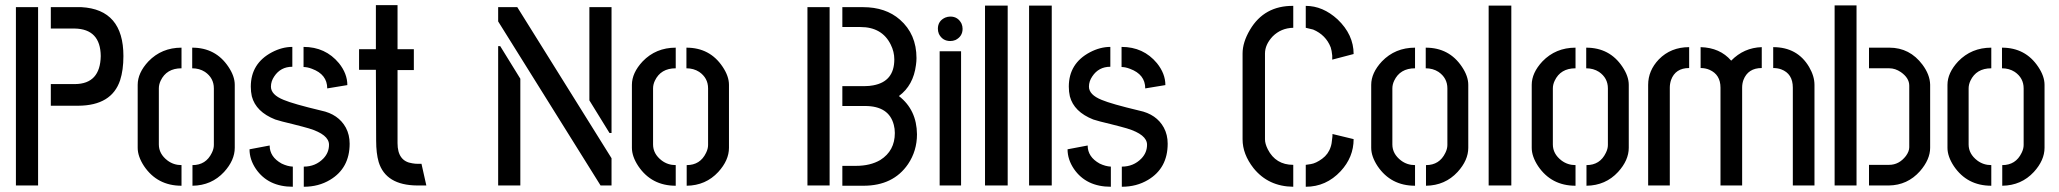

<svg xmlns="http://www.w3.org/2000/svg" viewBox="-20 -711 7894 736"><path d="M41 0H126V-683.6H41ZM174.8 -305.7H280.3Q408.2 -306.6 440.4 -403.3Q453.1 -442.4 453.1 -496.1Q453.1 -674.8 292 -683.6Q286.1 -683.6 280.3 -683.6H174.8V-601.6H266.6Q365.2 -599.6 366.2 -496.1Q364.3 -389.6 267.6 -388.7H174.8Z M507.8 -144.5V-385.7Q507.8 -431.6 548.8 -475.6Q599.6 -528.3 675.8 -528.3V-449.2Q618.2 -449.2 595.7 -401.4Q588.9 -386.7 588.9 -372.1V-157.2Q588.9 -121.1 622.1 -95.7Q645.5 -78.1 675.8 -78.1V1Q583 1 532.2 -74.2Q507.8 -111.3 507.8 -144.5ZM717.8 1V-78.1Q769.5 -78.1 792 -125Q799.8 -140.6 799.8 -155.3V-372.1Q799.8 -412.1 765.6 -435.5Q744.1 -449.2 716.8 -449.2V-528.3Q806.6 -528.3 855.5 -455.1Q879.9 -418.9 879.9 -385.7V-144.5Q879.9 -96.7 838.9 -51.8Q791 0 717.8 1Z M936.5 -138.7 1013.7 -153.3Q1013.7 -109.4 1059.6 -84Q1082 -73.2 1102.5 -72.3V4.9Q1007.8 4.9 960.9 -63.5Q936.5 -99.6 936.5 -138.7ZM941.4 -378.9Q941.4 -467.8 1022.5 -510.7Q1061.5 -531.2 1100.6 -531.2V-455.1Q1055.7 -455.1 1031.2 -418Q1018.6 -399.4 1018.6 -378.9Q1018.6 -347.7 1067.4 -328.1Q1104.5 -312.5 1210.9 -287.1Q1277.3 -273.4 1305.7 -221.7Q1320.3 -194.3 1320.3 -160.2Q1320.3 -66.4 1245.1 -21.5Q1201.2 4.9 1144.5 4.9V-72.3Q1189.5 -72.3 1219.7 -103.5Q1241.2 -126 1241.2 -156.2Q1241.2 -195.3 1164.1 -218.8Q1144.5 -224.6 1101.6 -235.4Q1055.7 -246.1 1035.2 -252.9Q960.9 -282.2 945.3 -341.8Q941.4 -359.4 941.4 -378.9ZM1143.6 -454.1V-531.2Q1227.5 -531.2 1279.3 -468.8Q1311.5 -428.7 1311.5 -384.8L1234.4 -372.1Q1234.4 -425.8 1175.8 -447.3Q1158.2 -454.1 1143.6 -454.1Z M1356.4 -443.4V-522.5H1420.9V-691.4H1503.9V-522.5H1566.4V-442.4H1503.9V-162.1Q1503.9 -92.8 1560.5 -85Q1571.3 -83 1582 -83H1595.7L1614.3 0H1579.1Q1459 -1 1431.6 -89.8Q1421.9 -123 1421.9 -171.9L1420.9 -443.4Z M1889.6 0V-534.2H1897.5L1974.6 -409.2V0ZM1889.6 -628.9V-683.6H1962.9L2324.2 -104.5V0H2282.2ZM2239.3 -326.2V-683.6H2324.2V-201.2H2316.4Z M2402.3 -144.5V-385.7Q2402.3 -431.6 2443.4 -475.6Q2494.1 -528.3 2570.3 -528.3V-449.2Q2512.7 -449.2 2490.2 -401.4Q2483.4 -386.7 2483.4 -372.1V-157.2Q2483.4 -121.1 2516.6 -95.7Q2540 -78.1 2570.3 -78.1V1Q2477.5 1 2426.8 -74.2Q2402.3 -111.3 2402.3 -144.5ZM2612.3 1V-78.1Q2664.1 -78.1 2686.5 -125Q2694.3 -140.6 2694.3 -155.3V-372.1Q2694.3 -412.1 2660.2 -435.5Q2638.7 -449.2 2611.3 -449.2V-528.3Q2701.2 -528.3 2750 -455.1Q2774.4 -418.9 2774.4 -385.7V-144.5Q2774.4 -96.7 2733.4 -51.8Q2685.5 0 2612.3 1Z M3075.2 0H3160.2V-683.6H3075.2ZM3209 1H3290Q3404.3 1 3460.9 -82Q3495.1 -132.8 3495.1 -196.3Q3494.1 -290 3425.8 -342.8Q3481.4 -383.8 3491.2 -461.9Q3493.2 -475.6 3493.2 -488.3Q3493.2 -580.1 3429.7 -635.7Q3375 -683.6 3288.1 -683.6H3209V-607.4H3278.3Q3361.3 -607.4 3394.5 -540Q3408.2 -512.7 3408.2 -483.4Q3408.2 -398.4 3327.1 -383.8Q3312.5 -380.9 3295.9 -380.9H3209V-304.7H3295.9Q3387.7 -304.7 3406.2 -232.4Q3410.2 -217.8 3410.2 -201.2Q3410.2 -132.8 3354.5 -97.7Q3316.4 -75.2 3260.7 -75.2H3209Z M3575.2 -600.6Q3575.2 -630.9 3603.5 -643.6Q3613.3 -647.5 3623 -647.5Q3652.3 -647.5 3666 -620.1Q3669.9 -610.4 3669.9 -600.6Q3669.9 -571.3 3642.6 -557.6Q3632.8 -553.7 3623 -553.7Q3592.8 -553.7 3579.1 -581.1Q3575.2 -590.8 3575.2 -600.6ZM3582 0V-514.6H3664.1V0Z M3755.9 0V-689.5H3842.8V0Z M3924.8 0V-689.5H4011.7V0Z M4072.3 -138.7 4149.4 -153.3Q4149.4 -109.4 4195.3 -84Q4217.8 -73.2 4238.3 -72.3V4.9Q4143.6 4.9 4096.7 -63.5Q4072.3 -99.6 4072.3 -138.7ZM4077.1 -378.9Q4077.1 -467.8 4158.2 -510.7Q4197.3 -531.2 4236.3 -531.2V-455.1Q4191.4 -455.1 4167 -418Q4154.3 -399.4 4154.3 -378.9Q4154.3 -347.7 4203.1 -328.1Q4240.2 -312.5 4346.7 -287.1Q4413.1 -273.4 4441.4 -221.7Q4456.1 -194.3 4456.1 -160.2Q4456.1 -66.4 4380.9 -21.5Q4336.9 4.9 4280.3 4.9V-72.3Q4325.2 -72.3 4355.5 -103.5Q4377 -126 4377 -156.2Q4377 -195.3 4299.8 -218.8Q4280.3 -224.6 4237.3 -235.4Q4191.4 -246.1 4170.9 -252.9Q4096.7 -282.2 4081.1 -341.8Q4077.1 -359.4 4077.1 -378.9ZM4279.3 -454.1V-531.2Q4363.3 -531.2 4415 -468.8Q4447.3 -428.7 4447.3 -384.8L4370.1 -372.1Q4370.1 -425.8 4311.5 -447.3Q4293.9 -454.1 4279.3 -454.1Z M4743.2 -176.8Q4743.2 -120.1 4785.2 -66.4Q4841.8 3.9 4937.5 4.9V-79.1Q4870.1 -79.1 4839.8 -138.7Q4829.1 -160.2 4829.1 -176.8V-505.9Q4829.1 -540 4858.4 -571.3Q4890.6 -603.5 4937.5 -604.5V-688.5Q4826.2 -689.5 4771.5 -596.7Q4743.2 -548.8 4743.2 -505.9ZM4985.4 4.9Q5063.5 4.9 5119.1 -54.7Q5168.9 -108.4 5168.9 -177.7L5087.9 -197.3Q5087.9 -186.5 5086.9 -181.6Q5085 -159.2 5081.1 -148.4Q5072.3 -120.1 5048.3 -102.5Q5024.4 -85 5004.9 -82L4985.4 -79.1ZM4985.4 -604.5Q4985.4 -604.5 5013.7 -597.7Q5062.5 -577.1 5081.1 -529.3Q5085 -517.6 5086.9 -498V-482.4L5168.9 -503.9Q5168.9 -578.1 5107.4 -636.7Q5050.8 -688.5 4985.4 -688.5Z M5236.3 -144.5V-385.7Q5236.3 -431.6 5277.3 -475.6Q5328.1 -528.3 5404.3 -528.3V-449.2Q5346.7 -449.2 5324.2 -401.4Q5317.4 -386.7 5317.4 -372.1V-157.2Q5317.4 -121.1 5350.6 -95.7Q5374 -78.1 5404.3 -78.1V1Q5311.5 1 5260.7 -74.2Q5236.3 -111.3 5236.3 -144.5ZM5446.3 1V-78.1Q5498 -78.1 5520.5 -125Q5528.3 -140.6 5528.3 -155.3V-372.1Q5528.3 -412.1 5494.1 -435.5Q5472.7 -449.2 5445.3 -449.2V-528.3Q5535.2 -528.3 5584 -455.1Q5608.4 -418.9 5608.4 -385.7V-144.5Q5608.4 -96.7 5567.4 -51.8Q5519.5 0 5446.3 1Z M5686.5 0V-689.5H5773.4V0Z M5851.6 -144.5V-385.7Q5851.6 -431.6 5892.6 -475.6Q5943.4 -528.3 6019.5 -528.3V-449.2Q5961.9 -449.2 5939.5 -401.4Q5932.6 -386.7 5932.6 -372.1V-157.2Q5932.6 -121.1 5965.8 -95.7Q5989.3 -78.1 6019.5 -78.1V1Q5926.8 1 5876 -74.2Q5851.6 -111.3 5851.6 -144.5ZM6061.5 1V-78.1Q6113.3 -78.1 6135.7 -125Q6143.6 -140.6 6143.6 -155.3V-372.1Q6143.6 -412.1 6109.4 -435.5Q6087.9 -449.2 6060.5 -449.2V-528.3Q6150.4 -528.3 6199.2 -455.1Q6223.6 -418.9 6223.6 -385.7V-144.5Q6223.6 -96.7 6182.6 -51.8Q6134.8 0 6061.5 1Z M6297.9 0V-385.7Q6297.9 -440.4 6338.9 -483.4Q6384.8 -530.3 6455.1 -530.3V-450.2Q6402.3 -450.2 6385.7 -404.3Q6380.9 -389.6 6380.9 -375V0ZM6499 -450.2V-530.3Q6573.2 -528.3 6616.2 -478.5Q6665 -528.3 6733.4 -530.3V-450.2Q6680.7 -450.2 6663.1 -404.3Q6658.2 -390.6 6658.2 -375V0H6575.2V-375Q6575.2 -424.8 6533.2 -443.4Q6517.6 -450.2 6499 -450.2ZM6777.3 -450.2V-530.3Q6870.1 -530.3 6915 -454.1Q6935.5 -418.9 6935.5 -385.7V0H6852.5V-375Q6852.5 -428.7 6807.6 -445.3Q6793.9 -450.2 6777.3 -450.2Z M7012.7 0V-690.4H7096.7V0ZM7144.5 0V-79.1H7221.7Q7259.8 -79.1 7286.1 -113.3Q7298.8 -130.9 7298.8 -146.5V-382.8Q7298.8 -412.1 7266.6 -434.6Q7245.1 -449.2 7222.7 -449.2H7144.5V-528.3H7222.7Q7300.8 -528.3 7349.6 -462.9Q7377.9 -424.8 7378.9 -386.7V-144.5Q7378.9 -99.6 7339.8 -54.7Q7292 -1 7220.7 0Z M7445.3 -144.5V-385.7Q7445.3 -431.6 7486.3 -475.6Q7537.1 -528.3 7613.3 -528.3V-449.2Q7555.7 -449.2 7533.2 -401.4Q7526.4 -386.7 7526.4 -372.1V-157.2Q7526.4 -121.1 7559.6 -95.7Q7583 -78.1 7613.3 -78.1V1Q7520.5 1 7469.7 -74.2Q7445.3 -111.3 7445.3 -144.5ZM7655.3 1V-78.1Q7707 -78.1 7729.5 -125Q7737.3 -140.6 7737.3 -155.3V-372.1Q7737.3 -412.1 7703.1 -435.5Q7681.6 -449.2 7654.3 -449.2V-528.3Q7744.1 -528.3 7793 -455.1Q7817.4 -418.9 7817.4 -385.7V-144.5Q7817.4 -96.7 7776.4 -51.8Q7728.5 0 7655.3 1Z"/></svg>

Font: Post No Bills Colombo
Style: SemiBold
Weight: 700
Designer: Kosala Senevirathne, Siva Puranthara, Lasantha Premarathna, Tharique Azeez
Foundry: Mooniak
Version: Version 1.220 ; ttfautohint (v1.5)